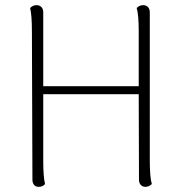

<svg xmlns="http://www.w3.org/2000/svg" viewBox="-20 -717 707 746"><path d="M570 -2Q559 9 545 9Q534 9 527 1.5Q520 -6 520 -19L519 -351H148V-94Q148 -29 155 -2Q146 9 130 9Q119 9 112.5 1.5Q106 -6 106 -19L104 -594Q104 -659 97 -686Q108 -697 122 -697Q134 -697 141 -689.5Q148 -682 148 -669V-382H519V-594Q519 -661 511 -686Q522 -697 536 -697Q548 -697 555 -689.5Q562 -682 562 -669V-94Q562 -27 570 -2Z"/></svg>

Font: Arima Madurai ExtraLight
Style: Regular
Weight: 275
Designer: Joana Correia and Natanael Gama
Foundry: NDISCOVER
Version: Version 1.019